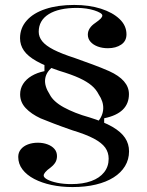

<svg xmlns="http://www.w3.org/2000/svg" viewBox="-20 -743 597 778"><path d="M273.8 15Q228.5 15 188.7 6.5Q149 -2 118.6 -17.9Q88.1 -33.9 71 -56.5Q53.9 -79 53.9 -107.2Q53.9 -125.1 64.5 -138Q75 -150.9 93.1 -157.8Q111.2 -164.7 133.3 -164.7Q155 -164.7 172.6 -158Q190.3 -151.4 200.6 -139.5Q210.9 -127.6 210.9 -110.6Q210.9 -97 205.1 -86.3Q199.2 -75.6 185.7 -64.7Q170.1 -53.5 163.6 -45.5Q157 -37.6 157 -31.7Q157 -23.6 172 -15.5Q187 -7.5 212.5 -2.2Q238 3 268.6 3Q316.1 3 349.9 -9.4Q383.7 -21.7 402 -45Q420.3 -68.2 420.3 -99.8Q420.3 -125.3 406.3 -144.9Q392.2 -164.4 360.3 -181.4Q328.3 -198.4 273.1 -215.1Q227.1 -231.1 196.7 -242.8Q166.2 -254.5 144.6 -263.4Q106.5 -281.1 84.1 -305Q61.6 -328.9 61.6 -360.7Q61.6 -383.7 73.6 -402.8Q85.6 -421.8 107.9 -435.2Q130.1 -448.5 160.1 -454.7V-480.8L189.9 -468.9Q165.6 -448.5 162.8 -421.2Q159.9 -393.9 181.2 -360.7Q188.6 -345.9 203 -332.8Q217.4 -319.6 238.6 -308Q259.7 -296.5 285.9 -286.1Q312.1 -275.7 342 -267.5Q399.9 -249.6 435.1 -229.3Q470.3 -208.9 486.6 -184.5Q502.9 -160 502.9 -129.8Q502.9 -96.8 486.6 -69.9Q470.3 -43 440.5 -24.2Q410.7 -5.3 368.6 4.8Q326.4 15 273.8 15ZM375.7 -248.5Q397.2 -274 398.3 -302.8Q399.4 -331.5 379.9 -360.4Q369.5 -381.1 350.9 -396.7Q332.3 -412.4 301.2 -426.8Q270.1 -441.1 220.1 -456.1Q163.1 -475.5 127.9 -495.3Q92.7 -515.1 77 -537.8Q61.2 -560.4 61.2 -588.3Q61.2 -629.4 88.2 -659.8Q115.1 -690.3 164.6 -706.6Q214.1 -723 280.9 -723Q341.2 -723 388.9 -707.8Q436.5 -692.6 464.5 -665.9Q492.5 -639.3 492.5 -603.8Q492.5 -576.7 471.1 -562.2Q449.6 -547.6 417 -547.6Q394.5 -547.6 376 -554.5Q357.5 -561.4 346.7 -573.8Q335.9 -586.2 335.9 -602.6Q335.9 -629.9 366.6 -650.4Q382.6 -661.7 388.6 -668.2Q394.6 -674.8 394.6 -680.2Q394.6 -685.5 385.9 -690.8Q377.1 -696.1 362.4 -700.9Q347.6 -705.6 329.5 -708.3Q311.4 -711 292.2 -711Q218.2 -711 177.6 -685.7Q136.9 -660.3 136.9 -614.3Q136.9 -593.5 151.2 -575.7Q165.5 -557.9 197.5 -541.5Q229.5 -525.2 282.5 -508.1Q320.1 -494.8 355.7 -481.6Q391.2 -468.5 422.5 -454.7Q462.2 -436.7 482.3 -413.5Q502.5 -390.2 502.5 -361.7Q502.5 -322.9 477.3 -298.4Q452 -273.9 402.1 -263.8V-237.1Z"/></svg>

Font: Kalnia Thin
Style: Regular
Weight: 100
Version: Version 1.105